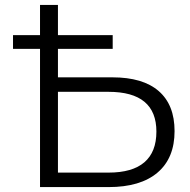

<svg xmlns="http://www.w3.org/2000/svg" viewBox="-20 -762 775 782"><path d="M691 -228Q691 -118 621.5 -59Q552 0 422 0H143V-563H33V-619H143V-742H216V-619H439V-563H216V-447H438Q562 -447 626.5 -391Q691 -335 691 -228ZM617 -226Q617 -388 422 -388H216V-59H422Q519 -59 568 -101Q617 -143 617 -226Z"/></svg>

Font: Montserrat-Regular
Style: Regular
Weight: 400
Version: Version 7.200